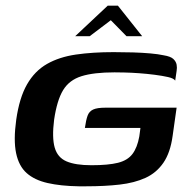

<svg xmlns="http://www.w3.org/2000/svg" viewBox="-20 -648 662 674"><path d="M256 6Q193 5 147 -5.5Q101 -16 73.5 -40.5Q46 -65 36.5 -110.5Q27 -156 37 -228Q48 -305 75 -352Q102 -399 145 -423.5Q188 -448 246.5 -456.5Q305 -465 379 -465Q414 -465 447 -464Q480 -463 508 -460.5Q536 -458 554 -454Q579 -450 588.5 -441Q598 -432 600 -421Q602 -410 600 -399L595 -365Q590 -373 570 -377.5Q550 -382 523 -385.5Q496 -389 468 -391Q440 -393 417 -393.5Q394 -394 382 -394Q309 -394 266 -380.5Q223 -367 201.5 -331.5Q180 -296 170 -228Q162 -165 172 -130Q182 -95 213.5 -81.5Q245 -68 301 -68Q360 -68 394 -76.5Q428 -85 445 -107.5Q462 -130 469 -169Q471 -180 471.5 -187.5Q472 -195 473 -199H278Q282 -227 287.5 -242Q293 -257 307 -263.5Q321 -270 350 -270H600L586 -171Q578 -112 553.5 -76.5Q529 -41 490.5 -23.5Q452 -6 400 0Q348 6 283 6Q276 6 269.5 6Q263 6 256 6ZM244 -521 358 -628H394L479 -521H424L369 -577L295 -521Z"/></svg>

Font: Genos Thin SemiBold
Style: Italic
Weight: 600
Italic angle: -8°
Version: Version 1.010